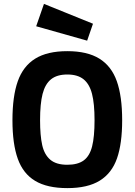

<svg xmlns="http://www.w3.org/2000/svg" viewBox="-20 -955 692 987"><path d="M44 -337Q44 -460 71.5 -537.5Q99 -615 161 -653.5Q223 -692 326 -692Q429 -692 491 -653.5Q553 -615 580.5 -537.5Q608 -460 608 -337Q608 -217 581.5 -141Q555 -65 493 -26.5Q431 12 326 12Q223 12 161 -25Q99 -62 71.5 -138.5Q44 -215 44 -337ZM466 -337Q466 -422 453 -472.5Q440 -523 409.5 -547.5Q379 -572 326 -572Q273 -572 242.5 -547.5Q212 -523 199 -472.5Q186 -422 186 -337Q186 -258 197 -209Q208 -160 238.5 -134Q269 -108 326 -108Q380 -108 410.5 -130.5Q441 -153 453.5 -202.5Q466 -252 466 -337ZM166 -820 206 -935 458 -833 428 -746Z"/></svg>

Font: Cairo
Style: Bold
Weight: 700
Designer: Mohamed Gaber
Foundry: Kief Type Foundry
Version: Version 2.100